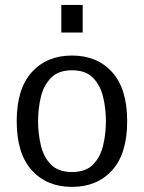

<svg xmlns="http://www.w3.org/2000/svg" viewBox="-20 -731 572 763"><path d="M266.1 11.7Q166 11.7 106.2 -54.4Q46.4 -120.6 46.4 -249.5Q46.4 -377.9 106.2 -444.1Q166 -510.3 266.1 -510.3Q366.2 -510.3 425.8 -444.1Q485.4 -377.9 485.4 -249.5Q485.4 -120.6 425.8 -54.4Q366.2 11.7 266.1 11.7ZM266.1 -47.4Q320.8 -47.4 349.9 -77.1Q378.9 -106.9 389.9 -153.6Q400.9 -200.2 400.9 -249.5Q400.9 -298.8 389.9 -345.2Q378.9 -391.6 349.9 -421.6Q320.8 -451.7 266.1 -451.7Q211.9 -451.7 182.6 -421.6Q153.3 -391.6 142.3 -345.2Q131.3 -298.8 131.3 -249.5Q131.3 -200.2 142.3 -153.6Q153.3 -106.9 182.6 -77.1Q211.9 -47.4 266.1 -47.4ZM223.6 -601.6V-711.4H308.6V-601.6Z"/></svg>

Font: Pontano Sans
Style: Regular
Weight: 400
Designer: Vernon Adams
Foundry: Vernon Adams
Version: Version 2.001